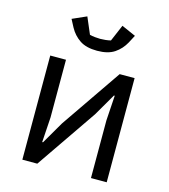

<svg xmlns="http://www.w3.org/2000/svg" viewBox="-111 -831 809 919"><g transform="rotate(15 294.0 -371.5)"><path d="M85 0V-516H163V-230L155 -106H159L223 -216L429 -516H503V0H425V-286L433 -410H429L365 -300L159 0ZM295 -596Q241 -596 209 -617.5Q177 -639 158 -674L138 -712L208 -743L243 -661Q255 -658 269 -656.5Q283 -655 295 -655Q307 -655 321 -656.5Q335 -658 347 -661L382 -743L452 -712L432 -674Q413 -639 381 -617.5Q349 -596 295 -596Z"/></g></svg>

Font: IBM Plex Sans Var
Style: Regular
Weight: 400
Designer: Mike Abbink, Paul van der Laan, Pieter van Rosmalen
Foundry: Bold Monday
Version: Version 3.000